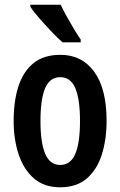

<svg xmlns="http://www.w3.org/2000/svg" viewBox="-20 -786 512 816"><path d="M433 -272Q433 -194 413 -130Q393 -66 349.5 -28Q306 10 235 10Q168 10 124.5 -27.5Q81 -65 59.5 -129Q38 -193 38 -272Q38 -358 59 -421Q80 -484 123.5 -518.5Q167 -553 237 -553Q328 -553 380.5 -481Q433 -409 433 -272ZM152 -272Q152 -180 172 -132.5Q192 -85 236 -85Q280 -85 300 -132Q320 -179 320 -272Q320 -365 300 -411.5Q280 -458 236 -458Q192 -458 172 -411.5Q152 -365 152 -272ZM238 -766Q248 -744 263.5 -716Q279 -688 295 -661.5Q311 -635 323 -618V-606H246Q227 -622 200 -650.5Q173 -679 147.5 -708Q122 -737 109 -757V-766Z"/></svg>

Font: Noto Sans Thai Looped ExtraCondensed SemiBold
Style: Regular
Weight: 600
Width: 2
Designer: Sasikarn Vongin, Ben Mitchell
Foundry: The Fontpad Ltd
Version: Version 1.001; ttfautohint (v1.8.4.7-5d5b)